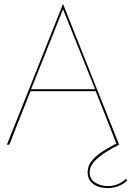

<svg xmlns="http://www.w3.org/2000/svg" viewBox="-20 -735 666 975"><path d="M619 173 626 180Q615 195 587.5 207.5Q560 220 528 220Q480 220 452.5 198.5Q425 177 425 140Q425 107 447 80.5Q469 54 502.5 33Q536 12 571 -6L466 -272H135L27 0H15L300 -715L585 0Q551 16 516.5 38Q482 60 458.5 85.5Q435 111 435 140Q435 174 463 192Q491 210 528 210Q558 210 583 198Q608 186 619 173ZM300 -688 138 -282H463Z"/></svg>

Font: Jost* Hairline
Style: Regular
Weight: 100
Version: Version 3.7